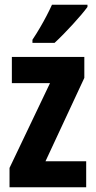

<svg xmlns="http://www.w3.org/2000/svg" viewBox="-20 -786 401 806"><path d="M341.8 0H20V-81.1L189.9 -437H29.8V-546.9H334V-459L170.9 -108.9H341.8ZM347.2 -766.1V-756.8Q336.9 -742.7 320.8 -723.6Q304.7 -704.6 285.4 -683.6Q266.1 -662.6 246.3 -642.3Q226.6 -622.1 209 -606H116.2V-619.1Q133.8 -645.5 148.4 -670.7Q163.1 -695.8 175.5 -719.7Q188 -743.7 198.2 -766.1Z"/></svg>

Font: Open Sans Condensed
Style: Regular
Weight: 400
Width: 3
Designer: Monotype Design Team
Foundry: Monotype Imaging Inc.
Version: Version 3.000